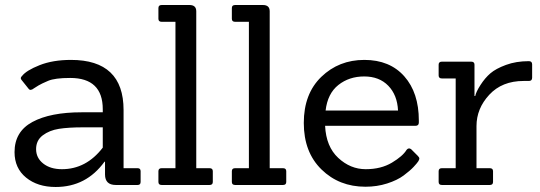

<svg xmlns="http://www.w3.org/2000/svg" viewBox="-20 -738 2153 766"><path d="M529 0H442Q399 0 399 -42V-93H397Q324 8 202 8Q130 8 84 -29.5Q38 -67 38 -131Q38 -213 109.5 -251.5Q181 -290 306 -290H390V-302Q390 -427 260 -427Q199 -427 172 -415.5Q145 -404 133.5 -397Q122 -390 116 -386Q101 -374 94 -384L66 -419Q59 -427 68 -435Q85 -457 138 -478Q191 -499 263 -499Q473 -499 473 -299V-67H529Q541 -67 541 -55V-12Q541 0 529 0ZM390 -230H311Q253 -230 215 -224Q177 -218 150.5 -198Q124 -178 124 -143Q124 -108 152.5 -85.5Q181 -63 227 -63Q324 -63 390 -149Z M816 0H625Q612 0 612 -12V-55Q612 -67 625 -67H680V-651H625Q612 -651 612 -663V-706Q612 -718 625 -718H736Q763 -718 763 -693V-67H816Q829 -67 829 -55V-12Q829 0 816 0Z M1109 0H918Q905 0 905 -12V-55Q905 -67 918 -67H973V-651H918Q905 -651 905 -663V-706Q905 -718 918 -718H1029Q1056 -718 1056 -693V-67H1109Q1122 -67 1122 -55V-12Q1122 0 1109 0Z M1637 -236H1277Q1281 -153 1329.5 -108Q1378 -63 1439 -63Q1500 -63 1543.5 -89Q1587 -115 1602 -140Q1610 -150 1620 -143L1647 -116Q1653 -110 1653 -105.5Q1653 -101 1648.5 -94Q1644 -87 1630 -72Q1616 -57 1590.5 -38Q1565 -19 1524.5 -6Q1484 7 1438 7Q1333 7 1262.5 -62Q1192 -131 1192 -247.5Q1192 -364 1262 -431.5Q1332 -499 1433.5 -499Q1535 -499 1593 -433.5Q1651 -368 1651 -257Q1651 -253 1651 -249Q1651 -236 1637 -236ZM1279 -297H1568Q1565 -359 1529 -396Q1493 -433 1433 -433Q1373 -433 1330 -399Q1287 -365 1279 -297Z M1934 0H1743Q1730 0 1730 -12V-55Q1730 -67 1743 -67H1798V-425H1743Q1730 -425 1730 -437V-480Q1730 -492 1743 -492H1860Q1873 -492 1873 -480V-355H1876Q1879 -371 1897 -399Q1915 -427 1936.5 -445.5Q1958 -464 1998.5 -479Q2039 -494 2090 -494Q2103 -494 2103 -481V-428Q2103 -415 2090 -415H2069Q1983 -415 1932 -360Q1881 -305 1881 -235V-67H1934Q1947 -67 1947 -55V-12Q1947 0 1934 0Z"/></svg>

Font: Sanchez
Style: Regular
Weight: 400
Designer: Daniel Hernández
Foundry: LatinoType
Version: Version 1.001